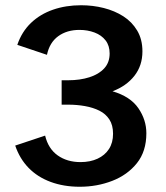

<svg xmlns="http://www.w3.org/2000/svg" viewBox="-20 -700 632 732"><path d="M284 12Q223 12 173 -6.5Q123 -25 89 -60Q55 -95 38 -145L152 -183Q164 -133 200 -107.5Q236 -82 287 -82Q324 -82 352 -95Q380 -108 395.5 -132Q411 -156 411 -190Q411 -223 397 -244.5Q383 -266 359 -278Q335 -290 304 -295.5Q273 -301 240 -301H215V-394H240Q285 -394 321 -405.5Q357 -417 377.5 -439.5Q398 -462 398 -496Q398 -526 382.5 -546Q367 -566 340.5 -576Q314 -586 283 -586Q235 -586 202 -562Q169 -538 159 -491L46 -529Q63 -579 98 -612.5Q133 -646 182 -663Q231 -680 289 -680Q334 -680 375.5 -669.5Q417 -659 450 -638Q483 -617 503 -583.5Q523 -550 523 -504Q523 -450 492.5 -411Q462 -372 409 -352Q477 -332 507.5 -287.5Q538 -243 538 -192Q538 -123 502 -78Q466 -33 408 -10.5Q350 12 284 12Z"/></svg>

Font: Atkinson Hyperlegible Next SemiBold
Style: Regular
Weight: 600
Designer: Elliott Scott, Megan Eiswerth, Linus Boman, Theodore Petrosky, Letters from Sweden
Foundry: Applied Design Works, Letters from Sweden
Version: Version 2.001